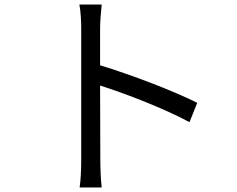

<svg xmlns="http://www.w3.org/2000/svg" viewBox="-20 -794 1040 844"><path d="M337 -88C337 -51 335 -2 330 30H427C423 -3 421 -57 421 -88L420 -418C531 -383 704 -316 813 -257L847 -342C742 -395 552 -467 420 -507V-670C420 -700 424 -743 427 -774H329C335 -743 337 -698 337 -670C337 -586 337 -144 337 -88Z"/></svg>

Font: Noto Sans Mono CJK HK
Style: Regular
Weight: 400
Designer: Ryoko NISHIZUKA 西塚涼子 (kana, bopomofo & ideographs); Paul D. Hunt (Latin, Greek & Cyrillic); Sandoll Communications 산돌커뮤니
Foundry: Adobe
Version: Version 2.004;hotconv 1.0.118;makeotfexe 2.5.65603